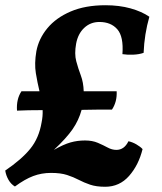

<svg xmlns="http://www.w3.org/2000/svg" viewBox="-31 -705 619 734"><path d="M371 9Q337 9 313.5 1Q290 -7 270 -17.5Q250 -28 225.5 -36Q201 -44 164 -44Q128 -44 96 -32Q64 -20 26 8Q11 -1 1.5 -17.5Q-8 -34 -11 -53Q51 -95 84.5 -136Q118 -177 128 -237Q133 -261 132 -284Q103 -284 78 -283.5Q53 -283 34 -282Q31 -326 51 -356H120Q112 -389 106 -425.5Q100 -462 108 -509Q117 -557 150 -597Q183 -637 239 -661Q295 -685 372 -685Q425 -685 468 -673Q511 -661 540 -641Q521 -575 518 -503Q501 -497 478.5 -496Q456 -495 437 -498Q442 -565 417.5 -593Q393 -621 349 -621Q315 -621 291 -598.5Q267 -576 260 -538Q253 -499 260.5 -471Q268 -443 278 -416.5Q288 -390 289 -356H415Q417 -316 397 -286Q375 -286 345 -286Q315 -286 281 -285Q270 -245 246.5 -211Q223 -177 175 -132Q212 -153 238.5 -160.5Q265 -168 294 -168Q322 -168 343 -159Q364 -150 380.5 -141Q397 -132 414 -132Q444 -132 460 -165Q475 -162 490.5 -153Q506 -144 514 -135Q499 -74 462.5 -32.5Q426 9 371 9Z"/></svg>

Font: Vollkorn
Style: Bold Italic
Weight: 700
Italic angle: -11°
Designer: Friedrich Althausen
Foundry: Friedrich Althausen
Version: Version 5.000; ttfautohint (v1.8.3)